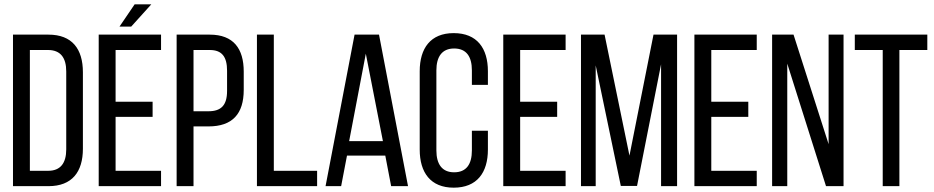

<svg xmlns="http://www.w3.org/2000/svg" viewBox="-20 -860 4317 887"><path d="M40 -700V0H204C313 0 363 -66 363 -173V-526C363 -634 313 -700 204 -700ZM118 -71V-629H202C259 -629 286 -594 286 -530V-170C286 -106 259 -71 203 -71Z M602 -840 532 -737H586L679 -840ZM514 -390V-629H724V-700H436V0H724V-71H514V-320H685V-390Z M796 -700V0H874V-276H943C1054 -276 1106 -334 1106 -445V-529C1106 -635 1059 -700 949 -700ZM874 -346V-629H949C1006 -629 1029 -597 1029 -533V-440C1029 -373 1001 -346 943 -346Z M1445 0V-71H1245V-700H1167V0Z M1760 -141 1787 0H1865L1731 -700H1618L1484 0H1556L1583 -141ZM1670 -612 1749 -208H1593Z M2076 -707C1969 -707 1919 -637 1919 -531V-169C1919 -63 1969 7 2076 7C2184 7 2234 -63 2234 -169V-256H2160V-165C2160 -102 2135 -64 2078 -64C2022 -64 1996 -102 1996 -165V-535C1996 -598 2022 -636 2078 -636C2135 -636 2160 -598 2160 -535V-468H2234V-531C2234 -637 2184 -707 2076 -707Z M2383 -390V-629H2593V-700H2305V0H2593V-71H2383V-320H2554V-390Z M3034 -563V0H3108V-700H2999L2888 -141L2773 -700H2664V0H2732V-558L2848 -1H2923Z M3266 -390V-629H3476V-700H3188V0H3476V-71H3266V-320H3437V-390Z M3617 -566 3796 0H3877V-700H3808V-194L3646 -700H3547V0H3617Z M4135 0V-629H4264V-700H3929V-629H4058V0Z"/></svg>

Font: VL Bebas Neue Regular
Style: Regular
Weight: 400
Designer: Ryoichi Tsunekawa
Foundry: Ryoichi Tsunekawa
Version: Version 001.003